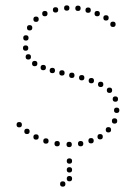

<svg xmlns="http://www.w3.org/2000/svg" viewBox="-20 -545 516 719"><path d="M240 68Q230 68 230 58Q230 48 240 48Q250 48 250 58Q250 68 240 68ZM240 101Q230 101 230 91Q230 81 240 81Q250 81 250 91Q250 101 240 101ZM240 134Q230 134 230 124Q230 114 240 114Q250 114 250 124Q250 134 240 134ZM215 154Q205 154 205 144Q205 134 215 134Q225 134 225 144Q225 154 215 154ZM230 -505Q220 -505 220 -515Q220 -525 230 -525Q240 -525 240 -515Q240 -505 230 -505ZM272 -504Q262 -504 262 -514Q262 -524 272 -524Q282 -524 282 -514Q282 -504 272 -504ZM310 -497Q300 -497 300 -507Q300 -517 310 -517Q320 -517 320 -507Q320 -497 310 -497ZM344 -484Q334 -484 334 -494Q334 -504 344 -504Q354 -504 354 -494Q354 -484 344 -484ZM403 -444Q393 -444 393 -454Q393 -464 403 -464Q413 -464 413 -454Q413 -444 403 -444ZM188 -498Q178 -498 178 -508Q178 -518 188 -518Q198 -518 198 -508Q198 -498 188 -498ZM148 -484Q138 -484 138 -494Q138 -504 148 -504Q158 -504 158 -494Q158 -484 148 -484ZM115 -463Q105 -463 105 -473Q105 -483 115 -483Q125 -483 125 -473Q125 -463 115 -463ZM91 -431Q81 -431 81 -441Q81 -451 91 -451Q101 -451 101 -441Q101 -431 91 -431ZM77 -393Q67 -393 67 -403Q67 -413 77 -413Q87 -413 87 -403Q87 -393 77 -393ZM239 -14Q249 -14 249 -4Q249 6 239 6Q229 6 229 -4Q229 -14 239 -14ZM282 -17Q292 -17 292 -7Q292 3 282 3Q272 3 272 -7Q272 -17 282 -17ZM321 -28Q331 -28 331 -18Q331 -8 321 -8Q311 -8 311 -18Q311 -28 321 -28ZM355 -43Q365 -43 365 -33Q365 -23 355 -23Q345 -23 345 -33Q345 -43 355 -43ZM386 -69Q396 -69 396 -59Q396 -49 386 -49Q376 -49 376 -59Q376 -69 386 -69ZM417 -142Q427 -142 427 -132Q427 -122 417 -122Q407 -122 407 -132Q407 -142 417 -142ZM412 -184Q422 -184 422 -174Q422 -164 412 -164Q402 -164 402 -174Q402 -184 412 -184ZM409 -102Q419 -102 419 -92Q419 -82 409 -82Q399 -82 399 -92Q399 -102 409 -102ZM390 -217Q400 -217 400 -207Q400 -197 390 -197Q380 -197 380 -207Q380 -217 390 -217ZM194 -17Q204 -17 204 -7Q204 3 194 3Q184 3 184 -7Q184 -17 194 -17ZM152 -27Q162 -27 162 -17Q162 -7 152 -7Q142 -7 142 -17Q142 -27 152 -27ZM115 -42Q125 -42 125 -32Q125 -22 115 -22Q105 -22 105 -32Q105 -42 115 -42ZM81 -63Q91 -63 91 -53Q91 -43 81 -43Q71 -43 71 -53Q71 -63 81 -63ZM52 -88Q62 -88 62 -78Q62 -68 52 -68Q42 -68 42 -78Q42 -88 52 -88ZM357 -239Q367 -239 367 -229Q367 -219 357 -219Q347 -219 347 -229Q347 -239 357 -239ZM322 -253Q332 -253 332 -243Q332 -233 322 -233Q312 -233 312 -243Q312 -253 322 -253ZM286 -264Q296 -264 296 -254Q296 -244 286 -244Q276 -244 276 -254Q276 -264 286 -264ZM249 -273Q259 -273 259 -263Q259 -253 249 -253Q239 -253 239 -263Q239 -273 249 -273ZM212 -282Q222 -282 222 -272Q222 -262 212 -262Q202 -262 202 -272Q202 -282 212 -282ZM176 -291Q186 -291 186 -281Q186 -271 176 -271Q166 -271 166 -281Q166 -291 176 -291ZM142 -302Q152 -302 152 -292Q152 -282 142 -282Q132 -282 132 -292Q132 -302 142 -302ZM110 -317Q120 -317 120 -307Q120 -297 110 -297Q100 -297 100 -307Q100 -317 110 -317ZM76 -375Q86 -375 86 -365Q86 -355 76 -355Q66 -355 66 -365Q66 -375 76 -375ZM86 -342Q96 -342 96 -332Q96 -322 86 -322Q76 -322 76 -332Q76 -342 86 -342ZM377 -468Q367 -468 367 -478Q367 -488 377 -488Q387 -488 387 -478Q387 -468 377 -468Z"/></svg>

Font: Raleway Dots
Style: Regular
Weight: 400
Designer: Matt McInerney, Pablo Impallari, Rodrigo Fuenzalida, Brenda Gallo
Foundry: Matt McInerney, Pablo Impallari, Rodrigo Fuenzalida, Brenda Gallo
Version: Version 1.000